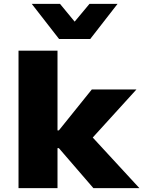

<svg xmlns="http://www.w3.org/2000/svg" viewBox="-20 -965 735 985"><path d="M75 0V-705H275V-296H282L451 -506H680L429 -230L435 -282L695 0H459L282 -205H275V0ZM283 -765 143 -945H288L363 -854L439 -945H583L443 -765Z"/></svg>

Font: Nunito Sans 7pt SemiExpanded Black
Style: Regular
Weight: 900
Width: 6
Designer: Vernon Adams
Foundry: Vernon Adams
Version: Version 3.101;gftools[0.9.27]